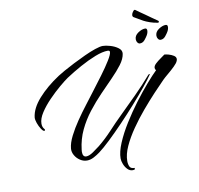

<svg xmlns="http://www.w3.org/2000/svg" viewBox="-94 -888 1138 1100"><g transform="rotate(-10 474.5 -337.5)"><path d="M342 14Q321 14 302 1.5Q283 -11 272 -30.5Q261 -50 263 -70Q266 -102 286 -141.5Q306 -181 334 -222Q362 -263 391 -300.5Q420 -338 441 -366Q474 -409 505.5 -451.5Q537 -494 558 -528Q579 -562 579 -576Q579 -585 567 -585Q537 -585 493.5 -568Q450 -551 403 -525Q356 -499 315 -472Q296 -459 264 -432Q232 -405 199 -371Q166 -337 143.5 -302.5Q121 -268 121 -239Q121 -219 132 -207Q135 -204 135 -201Q135 -196 130 -196Q123 -196 112.5 -212Q102 -228 95 -248Q88 -268 89 -281Q95 -334 144 -389Q193 -444 266 -492Q278 -500 304.5 -515Q331 -530 365.5 -547.5Q400 -565 434.5 -581Q469 -597 498.5 -607Q528 -617 544 -617Q561 -617 587 -609.5Q613 -602 632.5 -587.5Q652 -573 649 -553Q645 -524 621 -492Q597 -460 562 -424.5Q527 -389 488.5 -349Q450 -309 414.5 -263.5Q379 -218 354 -165.5Q329 -113 322 -52Q322 -49 321.5 -46Q321 -43 321 -40Q321 -10 342 -10Q359 -10 383 -26.5Q407 -43 422 -55Q465 -90 502.5 -130.5Q540 -171 580 -210Q629 -258 678 -307Q727 -356 772 -408Q774 -411 779 -412Q784 -413 781 -409Q766 -386 733 -345.5Q700 -305 657.5 -257Q615 -209 570 -162Q525 -115 485 -77Q445 -39 418 -19Q402 -7 382 3.5Q362 14 342 14ZM590 114Q573 114 560 100.5Q547 87 540 68.5Q533 50 533 36Q533 -2 554.5 -53Q576 -104 610.5 -159.5Q645 -215 684.5 -267.5Q724 -320 760.5 -362Q797 -404 821 -427Q815 -433 815 -441Q815 -453 828.5 -465.5Q842 -478 858 -489Q874 -500 883 -507Q892 -507 908 -502.5Q924 -498 936.5 -490Q949 -482 949 -470Q949 -464 946 -458Q942 -447 923.5 -429Q905 -411 884.5 -394Q864 -377 853 -366Q827 -340 790.5 -301Q754 -262 715.5 -216.5Q677 -171 643.5 -122.5Q610 -74 589 -28Q568 18 568 57Q568 76 574.5 89.5Q581 103 603 103V111Q597 114 590 114ZM877 -594Q869 -594 863 -602Q857 -610 857 -621Q857 -643 879 -658Q901 -673 920 -673Q931 -673 931 -660Q931 -647 923 -633Q918 -624 906 -609Q894 -594 877 -594ZM757 -594Q749 -594 743 -602Q737 -610 737 -621Q737 -643 759 -658Q781 -673 800 -673Q811 -673 811 -660Q811 -647 803 -633Q798 -624 786 -609Q774 -594 757 -594ZM879 -693Q856 -696 833.5 -704Q811 -712 798 -719Q781 -729 770.5 -735Q760 -741 748 -748Q741 -752 741 -760Q741 -768 747.5 -778Q754 -788 759 -789Q760 -789 761 -788.5Q762 -788 763 -788Q772 -781 786.5 -771Q801 -761 814 -752Q826 -743 847 -728.5Q868 -714 878 -707Q881 -706 882.5 -704Q884 -702 885 -700V-698Q885 -693 879 -693Z"/></g></svg>

Font: The Nautigal
Style: Bold
Weight: 700
Designer: Robert E. Leuschke
Foundry: Robert E. Leuschke
Version: Version 1.100; ttfautohint (v1.8.3)